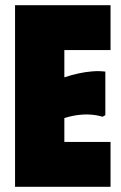

<svg xmlns="http://www.w3.org/2000/svg" viewBox="-20 -720 467 740"><path d="M406 -700V-527H228V-422Q255 -431 282.5 -437Q310 -443 336.5 -445Q363 -447 386 -444V-276L375 -270Q356 -276 332.5 -278Q309 -280 283 -277Q257 -274 228 -265V-173H406V0H38V-700Z"/></svg>

Font: Phudu Light Black
Style: Regular
Weight: 900
Version: Version 1.005;gftools[0.9.23]